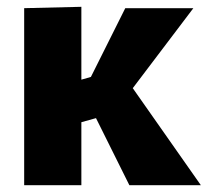

<svg xmlns="http://www.w3.org/2000/svg" viewBox="-20 -544 610 564"><path d="M51 -520 219 -524V-310L247 -318L348 -520H548L370 -285L570 0H360L262 -197L219 -185V0H51Z"/></svg>

Font: Murecho
Style: Bold
Weight: 700
Designer: Neil Summerour
Foundry: Positype
Version: Version 1.010; ttfautohint (v1.8.3)